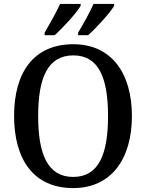

<svg xmlns="http://www.w3.org/2000/svg" viewBox="-20 -951 747 981"><path d="M379 -784V-771H430C472 -808 543 -886 563 -921V-931H458C438 -886 406 -829 379 -784ZM208 -784V-771H259C301 -808 372 -886 392 -921V-931H287C267 -886 234 -829 208 -784ZM354 10C547 10 654 -137 654 -358C654 -580 547 -725 355 -725C151 -725 52 -580 52 -359C52 -137 151 10 354 10ZM354 -47C224 -47 175 -162 175 -358C175 -554 224 -668 355 -668C484 -668 532 -554 532 -358C532 -162 484 -47 354 -47Z"/></svg>

Font: Noto Serif Bengali SemiCondensed
Style: Regular
Weight: 400
Width: 4
Designer: Juan Bruce, Universal Thirst, Indian Type Foundry and the Monotype Design Team.
Foundry: Monotype Imaging Inc.
Version: Version 2.003